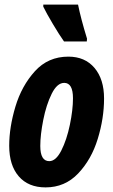

<svg xmlns="http://www.w3.org/2000/svg" viewBox="-20 -804 490 834"><path d="M20 -171Q20 -251 47 -341Q74 -431 131.5 -494.5Q189 -558 277 -558Q349 -558 390.5 -509Q432 -460 432 -376Q432 -290 404.5 -200.5Q377 -111 319.5 -50.5Q262 10 178 10Q103 10 61.5 -38Q20 -86 20 -171ZM297 -377Q297 -444 259 -444Q228 -444 204.5 -396.5Q181 -349 168 -283.5Q155 -218 155 -170Q155 -104 194 -104Q223 -104 246.5 -150.5Q270 -197 283.5 -262Q297 -327 297 -377ZM168 -775V-784H319Q331 -724 358 -636L357 -624H258Q238 -652 209.5 -700Q181 -748 168 -775Z"/></svg>

Font: Noto Sans Display Ex Bold Cond
Style: Italic
Weight: 800
Width: 3
Italic angle: -12°
Designer: Monotype Design team
Foundry: Monotype Imaging Inc.
Version: Version 1.000